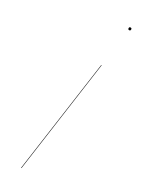

<svg xmlns="http://www.w3.org/2000/svg" viewBox="-190 -738 586 769"><g transform="rotate(30 103.0 -353.0)"><path d="M159.2 -700.2Q159.2 -706.1 165 -706.1Q170.9 -706.1 170.9 -700.2Q170.9 -693.8 165 -693.8Q159.2 -693.8 159.2 -700.2ZM140.1 -517.1 67.9 0H65.9L138.2 -517.1Z"/></g></svg>

Font: Fira Sans Compressed Two
Style: Italic
Weight: 100
Width: 3
Italic angle: -8°
Designer: Carrois Corporate & Edenspiekermann AG
Foundry: Carrois Corporate GbR & Edenspiekermann AG
Version: Version 4.203;PS 004.203;hotconv 1.0.88;makeotf.lib2.5.64775